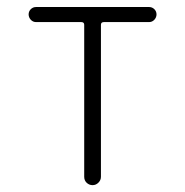

<svg xmlns="http://www.w3.org/2000/svg" viewBox="-20 -540 540 560"><path d="M85 -475.6Q76.2 -475.6 69.8 -482.4Q63.5 -489.3 63.5 -498Q63.5 -506.8 69.8 -513.2Q76.2 -519.5 85 -519.5H415Q423.8 -519.5 430.2 -513.2Q436.5 -506.8 436.5 -498Q436.5 -489.3 430.2 -482.4Q423.8 -475.6 415 -475.6H283.2Q274.4 -475.6 274.4 -467.8V-24.4Q274.4 -14.6 267.1 -7.3Q259.8 0 250 0Q240.2 0 232.9 -6.8Q225.6 -13.7 225.6 -24.4V-467.8Q225.6 -475.6 216.8 -475.6Z"/></svg>

Font: Rounded-X Mgen+ 1m light
Style: Regular
Weight: 200
Designer: [Source Han Sans]
Ryoko NISHIZUKA  (kana & ideographs); Paul D. Hunt (Latin, Greek & Cyrillic); Wenlong ZHANG  (bopomofo
Version: Version 1.059.20150602